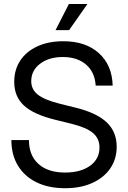

<svg xmlns="http://www.w3.org/2000/svg" viewBox="-20 -950 654 981"><path d="M312.5 11.7Q228.5 11.7 167 -18.3Q105.5 -48.3 71.8 -103.5Q38.1 -158.7 38.1 -234.4H127.9Q127.9 -156.2 176.5 -112.3Q225.1 -68.4 312.5 -68.4Q392.1 -68.4 440.2 -103Q488.3 -137.7 488.3 -196.3Q488.3 -241.7 455.6 -270Q422.9 -298.3 344.2 -317.9L262.7 -337.9Q151.4 -365.2 102.1 -411.1Q52.7 -457 52.7 -531.2Q52.7 -594.2 83.7 -640.9Q114.7 -687.5 171.4 -713.4Q228 -739.3 303.7 -739.3Q417.5 -739.3 485.1 -678.5Q552.7 -617.7 555.7 -512.7H468.8Q464.8 -581.1 419.9 -619.9Q375 -658.7 300.8 -658.7Q230 -658.7 184.8 -624.3Q139.6 -589.8 139.6 -535.6Q139.6 -493.2 173.1 -466.6Q206.5 -439.9 285.6 -419.9L368.2 -399.4Q474.6 -373 525.4 -324.7Q576.2 -276.4 576.2 -200.2Q576.2 -137.2 543.2 -89.4Q510.3 -41.5 450.9 -14.9Q391.6 11.7 312.5 11.7ZM263.7 -795.9 332 -929.7H426.8L333 -795.9Z"/></svg>

Font: Inter Display
Style: Regular
Weight: 400
Designer: Rasmus Andersson
Foundry: rsms
Version: Version 4.000;git-37864ae